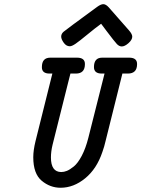

<svg xmlns="http://www.w3.org/2000/svg" viewBox="-20 -885 672 913"><path d="M138.2 -137.2Q138.2 -170.4 148.9 -213.9L229 -535.2H215.8Q178.7 -535.2 179.2 -565.9Q179.2 -610.8 219.2 -610.8H346.2Q384.3 -610.8 383.8 -580.1Q383.8 -535.2 340.8 -535.2H314.9Q312 -521 304.2 -493.2L230 -196.8Q222.2 -164.6 222.2 -136.2Q222.2 -67.4 271 -66.9Q284.2 -66.9 298.1 -72.5Q312 -78.1 331.1 -93.5Q350.1 -108.9 368.7 -144Q387.2 -179.2 399.9 -229L477.1 -535.2H463.9Q426.8 -535.2 426.8 -565.9Q426.8 -610.8 465.8 -610.8H594.2Q632.3 -610.8 631.8 -580.1Q631.8 -535.2 587.9 -535.2H562L481.9 -213.9Q476.1 -188 466.8 -162.1Q439.9 -82 385 -37.1Q330.1 7.8 268.1 7.8Q218.3 7.8 178.2 -25.6Q138.2 -59.1 138.2 -137.2ZM271 -710.9Q271 -724.1 282.2 -733.9Q292 -742.7 442.9 -853Q460 -865.2 471.2 -865.2Q483.4 -865.2 497.1 -850.1Q500 -847.2 592.8 -741.2Q608.9 -723.1 608.9 -710.9Q608.9 -695.8 591.1 -679.9Q573.2 -664.1 559.1 -664.1Q546.9 -664.1 535.9 -675.5Q524.9 -687 485.8 -738.8Q469.7 -759.8 460.9 -772Q432.1 -751 394.5 -720Q356.9 -689 339.4 -677Q321.8 -665 312 -665Q294.9 -665 283 -681.9Q271 -698.7 271 -710.9Z"/></svg>

Font: CMU Typewriter Text
Style: BoldItalic
Weight: 700
Italic angle: -14.04°
Version: Version 0.7.0